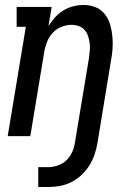

<svg xmlns="http://www.w3.org/2000/svg" viewBox="-20 -548 540 773"><path d="M134 205V125H172Q191 125 210.5 119Q230 113 245 99.5Q260 86 269 67.5Q278 49 281 30L338 -313Q340 -328 341.5 -343.5Q343 -359 341 -374Q339 -389 334.5 -403Q330 -417 320.5 -427.5Q311 -438 297 -443Q283 -448 267 -448Q247 -448 226.5 -439.5Q206 -431 191.5 -415Q177 -399 169 -378.5Q161 -358 158 -338L102 0H11L84 -440H47V-520H188L175 -442Q186 -461 201 -477.5Q216 -494 234.5 -505.5Q253 -517 274.5 -522.5Q296 -528 316 -528Q342 -528 364.5 -519Q387 -510 402 -491Q417 -472 423.5 -449Q430 -426 432.5 -401Q435 -376 433 -350.5Q431 -325 426 -299L372 30Q368 53 360 76Q352 99 338.5 120Q325 141 306.5 158Q288 175 265.5 186Q243 197 219.5 201Q196 205 172 205Z"/></svg>

Font: Iosevka Curly Slab Medium
Style: Italic
Weight: 500
Italic angle: -9°
Monospace: yes
Designer: Belleve Invis
Foundry: Belleve Invis
Version: Version 22.1.2; ttfautohint (v1.8.4)